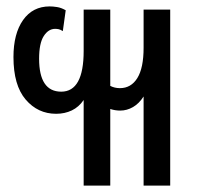

<svg xmlns="http://www.w3.org/2000/svg" viewBox="-20 -578 623 599"><path d="M241 1V-266Q226 -244 204 -233.5Q182 -223 155 -223Q98 -223 60 -267.5Q22 -312 22 -400Q22 -473 52 -515.5Q82 -558 135 -558Q145 -558 158 -556Q171 -554 185 -546L176 -481Q168 -486 162.5 -487Q157 -488 152 -488Q131 -488 116.5 -465.5Q102 -443 102 -395Q102 -292 171 -292Q241 -292 241 -419V-548H324V-310Q338 -303 354 -303Q389 -303 408.5 -334.5Q428 -366 428 -429V-548H511V1H428V-277Q414 -255 395 -244Q376 -233 355 -233Q339 -233 324 -238V1Z"/></svg>

Font: Noto Sans Thai ExtCond
Style: Regular
Weight: 400
Width: 2
Designer: Monotype Design Team
Foundry: Monotype Imaging Inc.
Version: Version 2.002; ttfautohint (v1.8.4.7-5d5b)